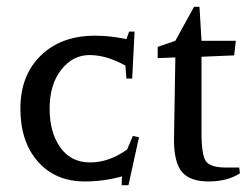

<svg xmlns="http://www.w3.org/2000/svg" viewBox="-20 -519 726 565"><path d="M260 -414Q303 -414 352 -404L360 -426H376L369 -288H352L349 -326Q293 -357 243.5 -357Q194 -357 160 -313.5Q126 -270 126 -199.5Q126 -129 157.5 -85Q189 -41 245 -41Q301 -41 354 -79L371 -119L389 -115L358 26H338L339 0Q286 15 230 15Q143 15 91.5 -43.5Q40 -102 40 -199.5Q40 -297 100 -355.5Q160 -414 260 -414Z M492 -108 496 -350 444 -348V-381L496 -399L551 -499H567L573 -399H674L669 -356L573 -352V-127Q573 -63 586 -44.5Q599 -26 645 -26H684L686 -9Q649 15 594 15Q539 15 515.5 -13Q492 -41 492 -108Z"/></svg>

Font: Balthazar
Style: Regular
Weight: 400
Designer: Dario Manuel Muhafara
Foundry: Dario Manuel Muhafara
Version: Version 1.000